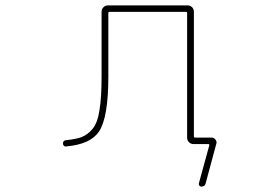

<svg xmlns="http://www.w3.org/2000/svg" viewBox="-20 -564 1040 719"><path d="M734.4 134.8Q729.5 134.8 726.6 131.3Q723.6 127.9 724.6 123L763.7 -19.5Q764.6 -24.4 760.7 -24.4H705.1Q695.3 -24.4 688 -31.2Q680.7 -38.1 680.7 -48.8V-515.6Q680.7 -519.5 676.8 -519.5H390.6Q385.7 -519.5 385.7 -515.6V-276.4Q385.7 -124 350.6 -71.3Q318.4 -23.4 227.5 -15.6Q222.7 -14.6 219.2 -18.1Q215.8 -21.5 215.8 -26.4Q215.8 -38.1 227.5 -39.1Q264.6 -43 283.2 -49.8Q307.6 -58.6 326.7 -81.5Q345.7 -104.5 352.5 -151.4Q360.4 -198.2 360.4 -276.4V-519.5Q360.4 -530.3 367.7 -537.1Q375 -543.9 384.8 -543.9H681.6Q692.4 -543.9 699.2 -537.1Q706.1 -530.3 706.1 -519.5V-52.7Q706.1 -48.8 710.9 -48.8H772.5Q781.2 -48.8 787.1 -41Q791 -36.1 791 -30.3Q791 -27.3 790 -25.4L750 123Q747.1 134.8 734.4 134.8Z"/></svg>

Font: Rounded Mgen+ 1mn thin
Style: Regular
Weight: 100
Designer: [Source Han Sans]
Ryoko NISHIZUKA  (kana & ideographs); Paul D. Hunt (Latin, Greek & Cyrillic); Wenlong ZHANG  (bopomofo
Version: Version 1.059.20150602